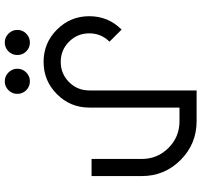

<svg xmlns="http://www.w3.org/2000/svg" viewBox="-40 -450 860 821"><g transform="rotate(90 390.5 -39.0)"><path d="M366.2 -449.2H498Q595.2 -449.2 663.8 -380.6Q732.4 -312 732.4 -214.8V0H659.2V-214.8Q659.2 -281.7 612.1 -328.9Q564.9 -376 498 -376H439.5V9.8Q439.5 90.8 382.3 147.9Q325.2 205.1 244.1 205.1Q163.1 205.1 106 147.9Q48.8 90.8 48.8 9.8Q48.8 -71.3 106 -128.4L157.7 -76.7Q122.1 -41 122.1 9.8Q122.1 60.5 157.7 96.2Q193.4 131.8 244.1 131.8Q294.9 131.8 330.6 96.2Q366.2 60.5 366.2 9.8ZM161.1 371.1Q139.2 371.1 123.3 355.2Q107.4 339.4 107.4 317.4Q107.4 294.9 123.3 279.3Q139.2 263.7 161.1 263.7Q183.6 263.7 199.2 279.3Q214.8 294.9 214.8 317.4Q214.8 339.4 199.2 355.2Q183.6 371.1 161.1 371.1ZM327.1 371.1Q305.2 371.1 289.3 355.2Q273.4 339.4 273.4 317.4Q273.4 294.9 289.3 279.3Q305.2 263.7 327.1 263.7Q349.6 263.7 365.2 279.3Q380.9 294.9 380.9 317.4Q380.9 339.4 365.2 355.2Q349.6 371.1 327.1 371.1Z"/></g></svg>

Font: Catrinity
Style: Regular
Weight: 400
Designer: Alexander Lange
Foundry: High-Logic / Made with FontCreator
Version: Version 2.090;May 20, 2024;FontCreator 15.0.0.2974 64-bit